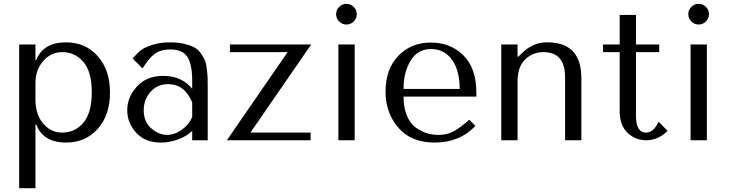

<svg xmlns="http://www.w3.org/2000/svg" viewBox="-20 -732 3820 1002"><path d="M80 250V-500H165V-419H169Q206 -511 325 -511Q426 -511 490 -439Q554 -367 554 -249Q554 -131 490 -59.5Q426 12 325 12Q206 12 169 -82H165V250ZM165 -300V-213Q165 -134 205.5 -87Q246 -40 304 -40Q372 -40 415.5 -92Q459 -144 459 -251Q459 -357 415.5 -408.5Q372 -460 304 -460Q246 -460 205.5 -413.5Q165 -367 165 -300Z M868 -511Q909 -511 940.5 -503.5Q972 -496 992.5 -485.5Q1013 -475 1027.5 -454.5Q1042 -434 1049 -418Q1056 -402 1059.5 -372Q1063 -342 1063.5 -324.5Q1064 -307 1064 -273V0H983V-49Q955 -21 909.5 -4.5Q864 12 819 12Q738 12 691 -39Q644 -90 644 -157Q644 -226 695 -281Q746 -336 831 -336Q928 -336 983 -269V-312Q983 -397 957.5 -435.5Q932 -474 869 -474Q817 -474 786.5 -450.5Q756 -427 724 -375L672 -427Q696 -454 713.5 -468.5Q731 -483 772 -497Q813 -511 868 -511ZM983 -121V-198Q943 -293 858 -293Q801 -293 765.5 -252.5Q730 -212 730 -156Q730 -97 769 -62.5Q808 -28 853 -28Q891 -28 928.5 -54.5Q966 -81 983 -121Z M1180 -500H1604L1287 -40H1601V0H1164L1481 -460H1180Z M1746 -500H1831V0H1746ZM1750 -620Q1734 -636 1734 -658Q1734 -680 1750 -696Q1766 -712 1788 -712Q1810 -712 1826 -696Q1842 -680 1842 -658Q1842 -636 1826 -620Q1810 -604 1788 -604Q1766 -604 1750 -620Z M2466 -228H2086Q2086 -170 2103.5 -128.5Q2121 -87 2149.5 -66.5Q2178 -46 2207 -37Q2236 -28 2267 -28Q2313 -28 2347 -46.5Q2381 -65 2429 -107L2461 -75Q2379 12 2249 12Q2125 12 2058.5 -66Q1992 -144 1992 -253Q1992 -371 2058.5 -440.5Q2125 -510 2229 -510Q2331 -510 2398.5 -443Q2466 -376 2466 -249ZM2086 -268H2379Q2379 -364 2339 -420Q2299 -476 2229 -476Q2160 -476 2123 -415.5Q2086 -355 2086 -268Z M3014 0H2929V-329Q2929 -460 2816 -460Q2759 -460 2720 -421Q2681 -382 2681 -309V0H2596V-500H2681V-436H2685L2701 -452Q2762 -513 2837 -511Q3014 -511 3014 -324Z M3214 -460H3127V-500H3214V-654H3299V-500H3420V-460H3299V-128Q3299 -40 3351 -40Q3391 -40 3417 -97L3464 -49Q3415 0 3353 0Q3296 0 3255 -39Q3214 -78 3214 -152Z M3584 -500H3669V0H3584ZM3588 -620Q3572 -636 3572 -658Q3572 -680 3588 -696Q3604 -712 3626 -712Q3648 -712 3664 -696Q3680 -680 3680 -658Q3680 -636 3664 -620Q3648 -604 3626 -604Q3604 -604 3588 -620Z"/></svg>

Font: Tenor Sans
Style: Regular
Weight: 400
Designer: Denis Masharov
Foundry: Denis Masharov
Version: Version 1.1